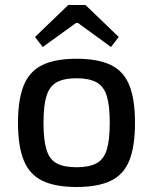

<svg xmlns="http://www.w3.org/2000/svg" viewBox="-20 -735 612 768"><path d="M286 -500Q372 -500 423.5 -475Q475 -450 497.5 -393.5Q520 -337 520 -244Q520 -150 497.5 -93.5Q475 -37 423.5 -12Q372 13 286 13Q201 13 149.5 -12Q98 -37 75 -93.5Q52 -150 52 -244Q52 -337 75 -393.5Q98 -450 149.5 -475Q201 -500 286 -500ZM286 -422Q236 -422 207 -406Q178 -390 166 -351.5Q154 -313 154 -244Q154 -175 166 -136Q178 -97 207 -81.5Q236 -66 286 -66Q336 -66 365.5 -81.5Q395 -97 407 -136Q419 -175 419 -244Q419 -313 407 -351.5Q395 -390 365.5 -406Q336 -422 286 -422ZM322 -715 455 -587 424 -547 292 -643H284L151 -547L120 -587L253 -715Z"/></svg>

Font: Exo 2 Medium
Style: Regular
Weight: 500
Designer: Natanael Gama
Foundry: Natanael Gama
Version: Version 2.010